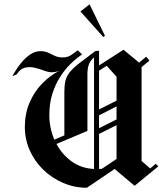

<svg xmlns="http://www.w3.org/2000/svg" viewBox="-20 -866 758 895"><path d="M461.7 -693.3 355 -812.5 397.5 -845.8 469.2 -699.2ZM385 9.2Q325.8 9.2 273.3 -13.8Q220.8 -36.7 180.8 -75.8Q140.8 -115 118.3 -165.8Q95.8 -216.7 95.8 -274.2Q95.8 -336.7 117.9 -387.9Q140 -439.2 176.7 -476.7Q213.3 -514.2 257.5 -536.7Q240.8 -529.2 220.8 -529.2Q205.8 -529.2 185 -537.1Q164.2 -545 141.2 -550.4Q118.3 -555.8 96.2 -550.4Q74.2 -545 57.5 -519.2L37.5 -510.8Q40.8 -517.5 52.1 -535.8Q63.3 -554.2 80.8 -575.4Q98.3 -596.7 120.8 -612.1Q143.3 -627.5 169.2 -627.5Q190 -627.5 205.4 -620Q220.8 -612.5 236.2 -605.4Q251.7 -598.3 272.5 -598.3Q295.8 -598.3 312.1 -609.6Q328.3 -620.8 342.5 -631.7L362.5 -612.5Q359.2 -610 343.3 -598.3Q327.5 -586.7 305 -564.2Q282.5 -541.7 260.8 -508.3Q239.2 -475 224.6 -430.4Q210 -385.8 210 -329.2Q210 -270 233.3 -215L280 -235V-438.3Q280 -468.3 285 -489.2Q290 -510 304.6 -528.8Q319.2 -547.5 348.3 -570.4Q377.5 -593.3 425 -628.3L441.7 -629.2V-560.8L555.8 -634.2L628.3 -574.2L661.7 -601.7L676.7 -583.3L640 -553.3V-115.8L680 -80.8L705.8 -102.5L718.3 -90.8L607.5 0L514.2 -78.3ZM387.5 -255.8 243.3 -195Q268.3 -147.5 312.5 -114.6Q356.7 -81.7 418.3 -78.3V-598.3Q402.5 -585.8 394.6 -566.2Q386.7 -546.7 387.5 -510.8ZM477.5 -559.2 441.7 -536.7V-355.8L523.3 -396.7V-508.3ZM441.7 -328.3V-268.3L523.3 -309.2V-370ZM455 -79.2 523.3 -125V-282.5L441.7 -241.7V-78.3Q448.3 -78.3 455 -79.2Z"/></svg>

Font: Manufacturing Consent
Style: Regular
Weight: 400
Version: Version 3.000; ttfautohint (v1.8.4.7-5d5b)